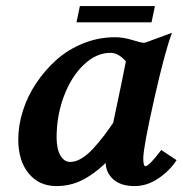

<svg xmlns="http://www.w3.org/2000/svg" viewBox="-20 -614 606 636"><path d="M425.8 2.4Q380.9 2.4 356 -19.3Q331.1 -41 330.1 -74.2Q291 -36.6 251.7 -17.1Q212.4 2.4 166.5 2.4Q109.9 2.4 75.2 -39.3Q40.5 -81.1 40.5 -152.3Q40.5 -198.2 55.7 -246.6Q70.8 -294.9 99.9 -338.4Q128.9 -381.8 167.2 -416Q205.6 -450.2 256.1 -470.5Q306.6 -490.7 360.8 -490.7Q388.7 -490.7 418.5 -481.4Q448.2 -472.2 456.1 -472.2Q459.5 -472.2 464.8 -474.1L549.8 -505.4Q526.9 -446.3 490.7 -285.6Q454.6 -125 454.6 -89.4Q454.6 -63.5 461.9 -63.5Q473.6 -63.5 514.2 -117.2L564.9 -83.5Q542.5 -48.8 504.9 -23.2Q467.3 2.4 425.8 2.4ZM357.4 -210.9 355 -207.5Q388.2 -364.3 397 -410.6Q372.6 -439 345.7 -439Q299.3 -439 258.1 -400.1Q216.8 -361.3 192.1 -296.4Q167.5 -231.4 167.5 -158.7Q167.5 -121.1 179.9 -99.4Q192.4 -77.6 212.9 -77.6Q230.5 -77.6 249.8 -89.1Q269 -100.6 288.6 -121.8Q308.1 -143.1 323.5 -163.3Q338.9 -183.6 357.4 -210.9ZM493.2 -593.8 481.9 -540H233.4L244.6 -593.8Z"/></svg>

Font: Flanker
Style: Bold Italic
Weight: 700
Italic angle: -12°
Designer: Flanker
Version: Version 2.000